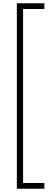

<svg xmlns="http://www.w3.org/2000/svg" viewBox="-20 -886 332 1173"><path d="M251 267V232H121V-831H251V-866H83V267Z"/></svg>

Font: Noto Sans Telugu UI Condensed ExtraLight
Style: Regular
Weight: 200
Width: 3
Designer: Jelle Bosma - Monotype Design Team
Foundry: Monotype Imaging Inc.
Version: Version 2.005